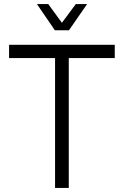

<svg xmlns="http://www.w3.org/2000/svg" viewBox="-20 -932 615 952"><path d="M253 0V-644H25V-710H549V-644H321V0ZM163 -912H219L287 -819L356 -912H412L322 -782H252Z"/></svg>

Font: Geist Light
Style: Regular
Weight: 400
Designer: Basement.studio, Andrés Briganti, Mateo Zaragoza
Foundry: Basement.studio, Vercel, Andrés Briganti, Guido Ferreyra, Mateo Zaragoza
Version: Version 1.401